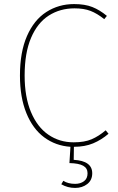

<svg xmlns="http://www.w3.org/2000/svg" viewBox="-20 -711 578 943"><path d="M433 140Q433 174 408.5 193Q384 212 349 212Q312 212 281 194L291 177Q314 192 349 192Q375 192 392.5 179Q410 166 410 140Q410 115 388.5 103Q367 91 321 90L326 10Q253 5 197 -36.5Q141 -78 109.5 -155.5Q78 -233 78 -340Q78 -455 112.5 -534Q147 -613 207.5 -652Q268 -691 344 -691Q397 -691 433.5 -676.5Q470 -662 505 -633L492 -617Q457 -645 424.5 -657.5Q392 -670 346 -670Q275 -670 219.5 -634.5Q164 -599 132.5 -525Q101 -451 101 -340Q101 -235 132 -161Q163 -87 217.5 -49.5Q272 -12 342 -12Q395 -12 430 -27Q465 -42 499 -71L513 -54Q478 -24 437.5 -7Q397 10 343 10L342 74Q433 79 433 140Z"/></svg>

Font: Fira Sans Thin
Style: Regular
Weight: 100
Designer: bBox Type GmbH & Carrois Corporate GbR & Edenspiekermann AG
Foundry: bBox Type GmbH & Carrois Corporate GbR & Edenspiekermann AG
Version: Version 4.301